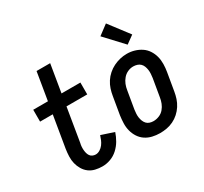

<svg xmlns="http://www.w3.org/2000/svg" viewBox="-157 -1002 1313 1234"><g transform="rotate(-30 500.0 -384.5)"><path d="M277 8Q250 8 224.5 2Q199 -4 179 -19Q159 -34 146 -56Q133 -78 127 -102.5Q121 -127 122 -154.5Q123 -182 127 -208L166 -442H72V-530H181L215 -735H316L282 -530H422V-442H268L227 -194Q224 -182 223 -169.5Q222 -157 223 -144.5Q224 -132 227 -120.5Q230 -109 236.5 -99.5Q243 -90 254 -85Q265 -80 277 -80Q293 -80 308.5 -89.5Q324 -99 334.5 -113Q345 -127 351.5 -142.5Q358 -158 363 -174L457 -143Q447 -113 431 -85.5Q415 -58 391 -36Q367 -14 337 -3Q307 8 277 8Z M704 8Q675 8 647.5 1.5Q620 -5 597.5 -20Q575 -35 560 -58Q545 -81 538 -108Q531 -135 532 -164Q533 -193 537 -221L559 -351Q563 -376 571 -400.5Q579 -425 593.5 -447.5Q608 -470 628.5 -488Q649 -506 672.5 -517.5Q696 -529 721 -535Q746 -541 772 -541Q801 -541 828 -533Q855 -525 877.5 -510Q900 -495 915 -472Q930 -449 937 -422.5Q944 -396 943.5 -366.5Q943 -337 938 -309L916 -179Q912 -154 904 -129.5Q896 -105 881.5 -82.5Q867 -60 847 -42Q827 -24 803 -12.5Q779 -1 754 3.5Q729 8 704 8ZM706 -80Q727 -80 748 -88.5Q769 -97 783.5 -114Q798 -131 806 -151.5Q814 -172 817 -193L839 -323Q841 -338 842 -352.5Q843 -367 841 -381.5Q839 -396 834 -409Q829 -422 819.5 -431.5Q810 -441 796 -445.5Q782 -450 767 -450Q746 -450 726 -441Q706 -432 691.5 -415Q677 -398 669 -378Q661 -358 658 -337L636 -207Q634 -192 633 -177.5Q632 -163 634 -149Q636 -135 641 -122Q646 -109 655 -99Q664 -89 677.5 -84.5Q691 -80 706 -80ZM807 -589 682 -723 754 -777 865 -631Z"/></g></svg>

Font: Iosevka Slab Semibold
Style: Italic
Weight: 600
Italic angle: -9°
Monospace: yes
Designer: Belleve Invis
Foundry: Belleve Invis
Version: Version 11.1.1; ttfautohint (v1.8.3)